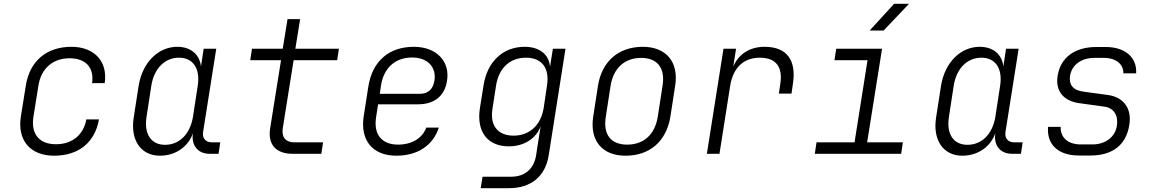

<svg xmlns="http://www.w3.org/2000/svg" viewBox="-20 -805 6040 1005"><path d="M263 10C391 10 477 -59 498 -180H432C417 -98 357 -50 273 -50C186 -50 141 -103 155 -194L181 -356C195 -447 257 -500 344 -500C428 -500 474 -452 462 -370H528C545 -483 474 -560 354 -560C223 -560 135 -485 115 -356L89 -194C70 -70 139 10 263 10Z M817 10C898 10 965 -36 990 -108C980 -45 1015 0 1077 0H1124L1133 -60H1088C1057 -60 1038 -81 1043 -114L1112 -550H1046L1032 -457C1025 -520 979 -560 908 -560C808 -560 726 -478 706 -358L680 -191C661 -72 717 10 817 10ZM844 -47C771 -47 733 -103 747 -193L772 -356C786 -446 842 -503 917 -503C991 -503 1029 -446 1015 -356L990 -193C975 -103 919 -47 844 -47Z M1511 0H1662L1671 -60H1520C1475 -60 1453 -87 1460 -133L1517 -490H1745L1754 -550H1526L1551 -705H1485L1460 -550H1299L1290 -490H1451L1394 -133C1381 -49 1424 0 1511 0Z M2055 10C2166 10 2247 -44 2277 -137H2211C2192 -82 2135 -48 2064 -48C1976 -48 1934 -103 1949 -194L1959 -259H2168C2253 -259 2308 -302 2320 -383C2336 -482 2267 -560 2146 -560C2015 -560 1929 -484 1908 -352L1884 -198C1864 -72 1929 10 2055 10ZM1968 -314 1974 -356C1988 -449 2048 -504 2137 -504C2221 -504 2265 -451 2254 -383C2246 -336 2220 -314 2177 -314Z M2496 180H2644C2759 180 2834 119 2852 9L2940 -550H2874L2859 -455C2854 -520 2804 -560 2726 -560C2613 -560 2530 -482 2511 -358L2492 -239C2473 -117 2531 -39 2643 -39C2722 -39 2784 -78 2810 -143L2793 -38L2786 9C2774 80 2727 120 2655 120H2506ZM2668 -95C2585 -95 2543 -149 2558 -237L2577 -360C2592 -449 2649 -503 2733 -503C2817 -503 2858 -448 2843 -356L2826 -241C2811 -149 2752 -95 2668 -95Z M3254 10C3382 10 3468 -66 3489 -194L3514 -356C3534 -480 3467 -560 3345 -560C3217 -560 3130 -483 3110 -356L3085 -194C3066 -69 3132 10 3254 10ZM3263 -48C3177 -48 3136 -101 3151 -194L3176 -356C3191 -449 3250 -502 3336 -502C3421 -502 3463 -449 3448 -356L3423 -194C3408 -101 3350 -48 3263 -48Z M3680 0H3746L3802 -356C3817 -450 3872 -503 3957 -503C4042 -503 4079 -455 4064 -364L4057 -315H4123L4130 -364C4150 -489 4100 -560 3982 -560C3904 -560 3845 -521 3818 -456L3833 -550H3767Z M4532 -645H4605L4738 -785H4660ZM4245 0H4697L4706 -60H4519L4597 -550H4357L4348 -490H4521L4453 -60H4254Z M5017 10C5098 10 5165 -36 5190 -108C5180 -45 5215 0 5277 0H5324L5333 -60H5288C5257 -60 5238 -81 5243 -114L5312 -550H5246L5232 -457C5225 -520 5179 -560 5108 -560C5008 -560 4926 -478 4906 -358L4880 -191C4861 -72 4917 10 5017 10ZM5044 -47C4971 -47 4933 -103 4947 -193L4972 -356C4986 -446 5042 -503 5117 -503C5191 -503 5229 -446 5215 -356L5190 -193C5175 -103 5119 -47 5044 -47Z M5627 9H5688C5804 9 5875 -47 5891 -150C5906 -236 5862 -297 5778 -308L5653 -325C5598 -332 5574 -359 5581 -409C5591 -466 5640 -502 5709 -502H5759C5823 -502 5862 -467 5860 -421H5927C5932 -504 5870 -559 5768 -559H5718C5606 -559 5531 -504 5516 -408C5503 -328 5548 -276 5629 -265L5759 -247C5811 -241 5835 -199 5826 -146C5817 -88 5767 -49 5698 -49H5637C5569 -49 5530 -86 5532 -141H5466C5458 -50 5518 9 5627 9Z"/></svg>

Font: JetBrains Mono ExtraLight
Style: Italic
Weight: 240
Italic angle: -9°
Monospace: yes
Designer: Philipp Nurullin, Konstantin Bulenkov
Foundry: JetBrains
Version: Version 2.305